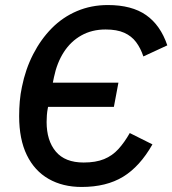

<svg xmlns="http://www.w3.org/2000/svg" viewBox="-20 -730 684 762"><path d="M304 12Q229 12 173 -20Q117 -52 86.5 -114.5Q56 -177 56 -269Q56 -299 58.5 -328Q61 -357 67 -385Q81 -455 111.5 -514.5Q142 -574 185.5 -618Q229 -662 285.5 -686Q342 -710 408 -710Q503 -710 560 -670Q617 -630 644 -550L549 -506Q538 -539 520 -563Q502 -587 473 -600Q444 -613 399 -613Q345 -613 303 -589.5Q261 -566 233.5 -523.5Q206 -481 194 -423L183 -369L159 -402H450L432 -306H140L176 -330L170 -302Q167 -287 166 -272.5Q165 -258 165 -246Q165 -172 201.5 -128.5Q238 -85 312 -85Q360 -85 393 -98.5Q426 -112 450 -138.5Q474 -165 495 -202L585 -157Q535 -69 468.5 -28.5Q402 12 304 12Z"/></svg>

Font: IBM Plex Sans Medium
Style: Italic
Weight: 500
Italic angle: -11.31°
Designer: Mike Abbink, Paul van der Laan, Pieter van Rosmalen
Foundry: Bold Monday
Version: Version 3.201